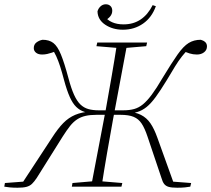

<svg xmlns="http://www.w3.org/2000/svg" viewBox="-36 -873 988 898"><path d="M46 5Q26 5 10 3.5Q-6 2 -16 0L-13 -17L93 -25L67 -15L208 -230Q235 -272 260 -297.5Q285 -323 316 -336Q347 -349 391 -352L410 -340Q380 -343 358.5 -350Q337 -357 320.5 -373Q304 -389 290.5 -419Q277 -449 264 -497Q254 -535 245.5 -561.5Q237 -588 227 -610Q217 -632 202 -654L224 -633Q216 -630 206 -626.5Q196 -623 184.5 -620.5Q173 -618 161 -618Q143 -618 132.5 -626.5Q122 -635 122 -648Q122 -665 134.5 -674.5Q147 -684 163 -687Q194 -687 213.5 -672Q233 -657 249 -618Q265 -579 284 -508Q297 -459 310.5 -429.5Q324 -400 340 -384.5Q356 -369 377 -363Q398 -357 426 -357H483L481 -336H416Q386 -336 364 -331Q342 -326 324.5 -314.5Q307 -303 291.5 -283.5Q276 -264 257 -234L136 -41Q124 -23 113.5 -13Q103 -3 87.5 1Q72 5 46 5ZM300 0 303 -17 408 -26H427L536 -17L532 0ZM390 0 459 -362Q473 -440 486.5 -518Q500 -596 512 -674H560L492 -311Q478 -234 464.5 -156Q451 -78 439 0ZM523 -648 415 -657 419 -674H652L648 -657L543 -648ZM793 5Q767 5 753 1Q739 -3 731.5 -13Q724 -23 719 -41L654 -234Q641 -273 626.5 -295Q612 -317 589 -326.5Q566 -336 527 -336H473L475 -357H540Q569 -357 591 -363Q613 -369 632.5 -385Q652 -401 674 -430.5Q696 -460 724 -508Q767 -579 794.5 -618Q822 -657 846.5 -672Q871 -687 903 -687Q915 -684 923.5 -676.5Q932 -669 932 -656Q932 -639 918.5 -628.5Q905 -618 885 -618Q867 -618 851 -623Q835 -628 823 -633L855 -653Q833 -632 816 -610.5Q799 -589 782.5 -562Q766 -535 744 -498Q714 -449 692 -419Q670 -389 649.5 -372.5Q629 -356 605.5 -349Q582 -342 551 -339L555 -352Q597 -349 623.5 -335.5Q650 -322 667.5 -296.5Q685 -271 700 -229L777 -15L753 -25L858 -17L854 0Q844 2 828.5 3.5Q813 5 793 5ZM539 -734Q491 -734 456 -757.5Q421 -781 420 -820Q424 -834 434.5 -843.5Q445 -853 459 -853Q472 -853 480.5 -845Q489 -837 489 -823Q489 -808 479.5 -796.5Q470 -785 455 -777L451 -799Q466 -779 488.5 -769Q511 -759 542 -759Q588 -759 622 -782Q656 -805 678 -849L693 -844Q674 -791 633 -762.5Q592 -734 539 -734Z"/></svg>

Font: Source Serif 4 48pt Light
Style: Italic
Weight: 300
Italic angle: -12°
Designer: Frank Grießhammer
Foundry: Adobe Systems Incorporated
Version: Version 4.004;hotconv 1.0.116;makeotfexe 2.5.65601